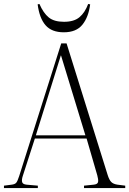

<svg xmlns="http://www.w3.org/2000/svg" viewBox="-30 -949 652 969"><path d="M-10 0V-12L29 -17Q46 -19 52.5 -27.5Q59 -36 67 -61L279 -730H306L513 -67Q521 -41 531.5 -30.5Q542 -20 563 -17L602 -12V0H394V-12L443 -17Q463 -19 465 -31Q467 -43 461 -64L407 -250H146L85 -61Q79 -43 81.5 -31Q84 -19 104 -17L161 -12V0ZM151 -266H401L278 -669H277ZM292 -786Q231 -786 200 -821.5Q169 -857 160 -927L169 -929Q189 -883 216 -861Q243 -839 293 -839Q344 -839 371.5 -862.5Q399 -886 415 -929L425 -927Q417 -863 386 -824.5Q355 -786 292 -786Z"/></svg>

Font: Display Extralight
Style: Regular
Weight: 200
Designer: Latin by Veronika Burian and Jose Scaglione. Greek by Irene Vlachou. Cyrillic by Vera Evstafieva.
Foundry: TypeTogether
Version: Version 3.002